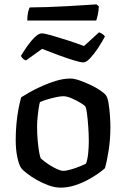

<svg xmlns="http://www.w3.org/2000/svg" viewBox="-20 -860 578 880"><path d="M258 0Q231 0 202.5 -10.5Q174 -21 148.5 -35.5Q123 -50 104.5 -64.5Q86 -79 80 -86Q68 -100 60 -136.5Q52 -173 52 -218Q52 -258 55.5 -294.5Q59 -331 65 -362Q71 -393 77 -414Q91 -423 116.5 -437.5Q142 -452 173.5 -466Q205 -480 238.5 -490Q272 -500 302 -500Q320 -500 344.5 -491.5Q369 -483 394.5 -471Q420 -459 439 -446Q458 -433 465 -424Q473 -414 477.5 -387Q482 -360 484 -329.5Q486 -299 486 -277Q486 -222 478 -171Q470 -120 461 -89Q449 -78 427.5 -63Q406 -48 378.5 -33.5Q351 -19 320 -9.5Q289 0 258 0ZM270 -77Q284 -77 306 -83.5Q328 -90 347.5 -98Q367 -106 374 -110Q381 -127 384 -156.5Q387 -186 387 -212Q387 -245 384.5 -280Q382 -315 378.5 -341Q375 -367 371 -372Q368 -377 350 -388Q332 -399 309.5 -409Q287 -419 269 -419Q258 -419 236.5 -414.5Q215 -410 194 -403.5Q173 -397 163 -392Q160 -382 157 -362.5Q154 -343 152 -321Q150 -299 150 -280Q150 -244 153 -212.5Q156 -181 160 -160Q164 -139 167 -134Q170 -131 182 -121.5Q194 -112 210 -102Q226 -92 242.5 -84.5Q259 -77 270 -77ZM362 -574Q349 -574 316.5 -584Q284 -594 245 -608.5Q206 -623 173 -636L99 -583Q93 -585 86.5 -590Q80 -595 76 -604Q89 -626 106 -650Q123 -674 140.5 -690.5Q158 -707 171 -707Q184 -707 217 -697.5Q250 -688 290.5 -675Q331 -662 365 -649L434 -712Q444 -708 451 -703Q458 -698 461 -693Q448 -668 429.5 -640Q411 -612 393 -593Q375 -574 362 -574ZM105 -766Q105 -789 109 -805.5Q113 -822 117 -826Q149 -826 193.5 -827.5Q238 -829 284 -831.5Q330 -834 367 -836.5Q404 -839 422 -840L433 -831Q432 -809 428 -791.5Q424 -774 421 -766Z"/></svg>

Font: Texturina Medium 12pt Medium
Style: Regular
Weight: 500
Version: Version 1.002